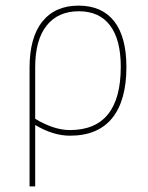

<svg xmlns="http://www.w3.org/2000/svg" viewBox="-20 -477 527 682"><path d="M85 185V-236Q85 -344 130.5 -400.5Q176 -457 259 -457Q342 -457 385.5 -401.5Q429 -346 429 -239Q429 -120 378.5 -57.5Q328 5 228 5Q169 5 105 -33V185ZM105 -238V-55Q172 -15 228 -15Q409 -15 409 -240Q409 -336 371 -386.5Q333 -437 260 -437Q186 -437 145.5 -386Q105 -335 105 -238Z"/></svg>

Font: Alegreya Sans SC Thin
Style: Regular
Weight: 100
Designer: Juan Pablo del Peral
Foundry: Huerta Tipografica
Version: Version 2.007